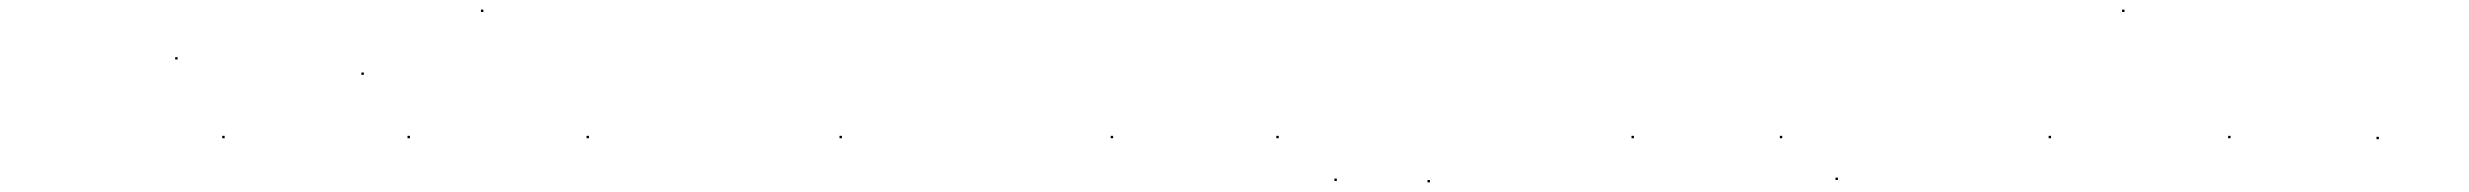

<svg xmlns="http://www.w3.org/2000/svg" viewBox="-20 -363 5144 400"><path d="M345 -239V-244H350V-239Z M443 -75V-80H448V-75ZM733 -207V-212H738V-207Z M829 -75V-80H834V-75ZM982 -338V-343H987V-338Z M1202 -75V-80H1207V-75Z M1729 -75V-80H1734V-75Z M2294 -75V-80H2299V-75Z M2639 -75V-80H2644V-75ZM2760 14V9H2765V14ZM2954 17V12H2959V17Z M3379 -75V-80H3384V-75Z M3688 -75V-80H3693V-75ZM3804 12V7H3809V12Z M4248 -75V-80H4253V-75ZM4401 -338V-343H4406V-338Z M4622 -75V-80H4627V-75Z M4931 -73V-78H4936V-73Z"/></svg>

Font: FRB American Cursive Just Beginnings
Style: Italic
Weight: 400
Italic angle: -25°
Version: Version 2.0;Modular Font Editor K font №1